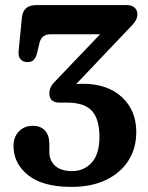

<svg xmlns="http://www.w3.org/2000/svg" viewBox="-20 -720 582 753"><path d="M514.5 -202.5Q514.5 -138 483.2 -89.5Q452 -41 395 -14Q338 13 260.5 13Q147.5 13 90.2 -33Q33 -79 33 -147.5Q33 -183 54.2 -204.8Q75.5 -226.5 108 -226.5Q140.5 -226.5 157 -207.5Q173.5 -188.5 173.5 -155.5V-123.5Q173.5 -90 196.5 -69.5Q219.5 -49 263 -49Q309.5 -49 339.8 -82.5Q370 -116 370 -182.5Q370 -253 340.5 -285.2Q311 -317.5 243.5 -317.5H213.5Q173.5 -317.5 173.5 -354.5Q173.5 -368.5 180.5 -380.8Q187.5 -393 200.5 -405.5L372.5 -585.5H178.5Q142.5 -585.5 134.5 -550.5L125 -510.5Q121.5 -495 112.5 -485.5Q103.5 -476 87 -476.5Q71 -476.5 61 -487Q51 -497.5 53 -520L66 -652Q71 -700 122.5 -700H477.5Q497.5 -700 508.2 -689.8Q519 -679.5 519 -663.5Q519 -649 509.2 -635Q499.5 -621 478.5 -600.5L278.5 -390Q291 -391.5 303 -391.5Q402 -391.5 458.2 -339Q514.5 -286.5 514.5 -202.5Z"/></svg>

Font: Fraunces 72pt S100 SemiBold
Style: Regular
Weight: 600
Version: Version 1.000; ttfautohint (v1.8.3)